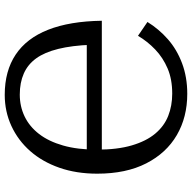

<svg xmlns="http://www.w3.org/2000/svg" viewBox="-20 -754 792 791"><g transform="rotate(90 375.5 -359.0)"><path d="M367 -735Q463 -735 537 -692Q611 -649 653.5 -566Q696 -483 696 -364Q696 -278 671.5 -208Q647 -138 603 -88Q559 -38 499.5 -10.5Q440 17 371 17Q273 17 205.5 -28Q138 -73 103 -162Q68 -251 66 -383H640L641 -321H145L165 -339Q168 -260 182 -203.5Q196 -147 221 -112.5Q246 -78 283.5 -61.5Q321 -45 370 -45Q419 -45 460.5 -65Q502 -85 532.5 -124.5Q563 -164 580 -223.5Q597 -283 597 -363Q597 -447 579.5 -506.5Q562 -566 531 -603Q500 -640 458 -656.5Q416 -673 366 -673Q307 -673 262.5 -654Q218 -635 184.5 -603Q151 -571 128 -532L71 -571Q100 -618 142 -655Q184 -692 241 -713.5Q298 -735 367 -735Z"/></g></svg>

Font: Roboto Serif
Style: Regular
Weight: 400
Designer: Greg Gazdowicz
Foundry: Commercial Type
Version: Version 1.008